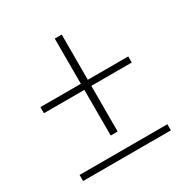

<svg xmlns="http://www.w3.org/2000/svg" viewBox="-133 -657 737 765"><g transform="rotate(-30 236.0 -274.0)"><path d="M220 -102H252V-312H438V-340H252V-548H220V-340H34V-312H220V-102ZM34 0H438V-28H34V0Z"/></g></svg>

Font: Assistant ExtraLight
Style: Regular
Weight: 275
Designer: Hebrew By Ben Nathan, Latin by Paul Hunt
Version: Version 2.001;PS 002.001;hotconv 1.0.88;makeotf.lib2.5.64775